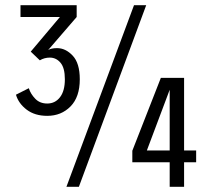

<svg xmlns="http://www.w3.org/2000/svg" viewBox="-20 -720 820 740"><path d="M162 -273.5Q114.5 -273.5 83 -297.2Q51.5 -321 41.5 -355L91 -380Q98 -358 115.8 -339.5Q133.5 -321 162 -321Q192.5 -321 211.2 -345.2Q230 -369.5 230 -414.5Q230 -458.5 213.2 -478.2Q196.5 -498 172 -498Q151 -498 133.5 -487.5L98.5 -521L211 -654.5H59V-700H275.5V-654.5L165.5 -527Q177 -534.5 200 -534.5Q233 -534.5 260.2 -505.5Q287.5 -476.5 287.5 -414.5Q287.5 -346 251.8 -309.8Q216 -273.5 162 -273.5ZM236 0 496.5 -700H543.5L284 0ZM634 0V-94.5H490V-139L600 -420H689.5V-140H736V-94.5H689.5V0ZM546 -140H634V-374Z"/></svg>

Font: Trispace SemiCondensed Light
Style: Regular
Weight: 300
Width: 4
Designer: Tyler Finck
Foundry: Etcetera Type Company
Version: Version 1.210; ttfautohint (v1.8.3)